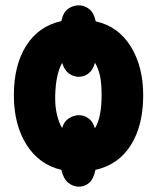

<svg xmlns="http://www.w3.org/2000/svg" viewBox="-20 -635 589 720"><path d="M517 -278Q517 -164 470.5 -90.5Q424 -17 338 2Q331 36 314.5 50.5Q298 65 276 65Q254 65 236 50.5Q218 36 210 2Q126 -18 79 -93Q32 -168 32 -278Q32 -391 78.5 -464Q125 -537 210 -556Q217 -589 235.5 -602Q254 -615 276 -615Q296 -615 314 -601.5Q332 -588 339 -555Q424 -536 470.5 -460.5Q517 -385 517 -278ZM361 -278Q361 -325 354.5 -352.5Q348 -380 336 -400Q329 -373 312.5 -360Q296 -347 276 -347Q256 -347 239 -359Q222 -371 213 -399Q189 -357 187 -276Q186 -237 193.5 -205.5Q201 -174 213 -155Q220 -180 238.5 -191.5Q257 -203 276 -203Q295 -203 311.5 -191.5Q328 -180 336 -154Q361 -194 361 -278Z"/></svg>

Font: Noto Sans ExtraCondensed Black
Style: Regular
Weight: 900
Width: 2
Designer: Monotype Design Team
Foundry: Monotype Imaging Inc.
Version: Version 2.013; ttfautohint (v1.8.4.7-5d5b)